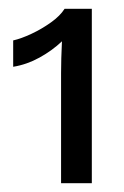

<svg xmlns="http://www.w3.org/2000/svg" viewBox="-20 -750 282 437"><path d="M127 -730H189V-333H119V-584Q119 -598 119.5 -617.5Q120 -637 121 -656Q99 -635 70 -619Q41 -603 10 -598V-658Q28 -662 51.5 -673Q75 -684 96 -699Q117 -714 127 -730Z"/></svg>

Font: Work Sans
Style: Regular
Weight: 400
Designer: Wei Huang
Foundry: Wei Huang
Version: Version 2.006; ttfautohint (v1.8.1.43-b0c9)